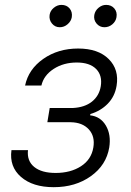

<svg xmlns="http://www.w3.org/2000/svg" viewBox="-20 -750 531 781"><path d="M26.6 -139.2H93.8Q89.1 -95.5 119.1 -71Q149.1 -46.5 206.3 -46.5Q267 -46.5 309.3 -73.7Q351.6 -100.9 359.7 -150.2Q367.2 -195.3 341.3 -223.7Q315.3 -252.1 267.8 -252.8H172.6L182.2 -310.7H276.6Q324.6 -313.2 354 -336.6Q383.5 -360.1 389.9 -399.1Q397 -443.2 370.9 -469.5Q344.8 -495.7 292.3 -495.7Q238.3 -495.7 198 -469.5Q157.7 -443.2 148.4 -402H82Q95.9 -468.4 156.1 -510.5Q216.3 -552.6 297.9 -552.6Q379.3 -552.6 422.2 -509.8Q465.2 -467 454.2 -400.9Q447.1 -357.6 418.3 -328.1Q389.6 -298.7 347.7 -286.2L346.6 -280.9Q388.8 -276.3 410.7 -239.2Q432.5 -202.1 424.4 -150.2Q412.3 -78.1 349.6 -33.4Q286.9 11.4 198.5 11.4Q113.3 11.4 65.3 -30.4Q17.4 -72.1 26.6 -139.2ZM404.8 -639.2Q385.3 -639.2 372.7 -654.3Q360.1 -669.4 363.6 -689.3Q366.8 -706.7 380.9 -718.4Q394.9 -730.1 411.6 -730.1Q432.9 -730.1 445.1 -715.6Q457.4 -701 453.8 -680Q451 -663 437 -651.1Q422.9 -639.2 404.8 -639.2ZM223 -639.2Q203.8 -639.2 191.4 -654.3Q179 -669.4 181.8 -689.3Q184.3 -706.3 198.7 -718.2Q213.1 -730.1 229.8 -730.1Q251.1 -730.1 263.1 -715.7Q275.2 -701.3 272 -680Q269.2 -663.7 255.1 -651.5Q241.1 -639.2 223 -639.2Z"/></svg>

Font: Karasuma Gothic
Style: Light Italic
Weight: 300
Italic angle: 9.39998°
Designer: Rasmus Andersson / Ryoko Nishizuka
Foundry: rsms
Version: Version 1.00